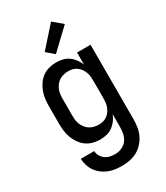

<svg xmlns="http://www.w3.org/2000/svg" viewBox="-240 -876 1031 1196"><g transform="rotate(-30 275.0 -278.0)"><path d="M271 222Q246 222 221.5 218.5Q197 215 174.5 206Q152 197 132.5 182Q113 167 99 147Q85 127 77.5 103Q70 79 69 55H166Q166 74 175.5 90.5Q185 107 200 118Q215 129 233.5 133Q252 137 271 137Q295 137 318 127Q341 117 355.5 97.5Q370 78 375 53.5Q380 29 380 5V-87Q372 -65 357.5 -45.5Q343 -26 324 -12.5Q305 1 282 6.5Q259 12 235 12Q209 12 183 5Q157 -2 136 -17.5Q115 -33 100 -55Q85 -77 76 -101.5Q67 -126 64 -152.5Q61 -179 61 -205V-325Q61 -351 64 -377.5Q67 -404 76 -428.5Q85 -453 100 -475Q115 -497 136 -512.5Q157 -528 183 -535Q209 -542 235 -542Q259 -542 282 -536.5Q305 -531 324 -517.5Q343 -504 357.5 -484.5Q372 -465 380 -443V-530H477V5Q477 33 472.5 61.5Q468 90 456 115.5Q444 141 424.5 162.5Q405 184 380 197.5Q355 211 327 216.5Q299 222 271 222ZM274 -73Q290 -73 305.5 -77Q321 -81 334 -90.5Q347 -100 356.5 -113.5Q366 -127 371.5 -142Q377 -157 378.5 -173Q380 -189 380 -205V-325Q380 -341 378.5 -357Q377 -373 371.5 -388Q366 -403 356.5 -416.5Q347 -430 334 -439.5Q321 -449 305.5 -453Q290 -457 274 -457Q257 -457 240.5 -453Q224 -449 210 -440.5Q196 -432 185.5 -418.5Q175 -405 168.5 -390Q162 -375 160 -358.5Q158 -342 158 -325V-205Q158 -188 160 -171.5Q162 -155 168.5 -140Q175 -125 185.5 -111.5Q196 -98 210 -89.5Q224 -81 240.5 -77Q257 -73 274 -73ZM261 -587 207 -633 336 -778 403 -722Z"/></g></svg>

Font: Lode Dark
Style: Bold
Weight: 700
Monospace: yes
Designer: Belleve Invis
Foundry: Belleve Invis
Version: Version 29.2.0; ttfautohint (v1.8.3)